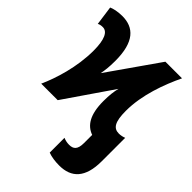

<svg xmlns="http://www.w3.org/2000/svg" viewBox="-228 -669 1020 1020"><g transform="rotate(45 281.5 -159.5)"><path d="M405 240C496 240 549 188 549 64V-112C539 -108 524 -104 509 -104C469 -104 450 -133 450 -216C450 -336 496 -459 539 -549H414L214 -263C219 -289 223 -317 223 -364C223 -507 167 -559 81 -559C46 -559 18 -552 3 -545L18 -437C25 -441 34 -444 49 -444C84 -444 103 -403 103 -321C103 -196 64 -75 30 0H154L340 -271C333 -243 329 -214 329 -168C329 -65 363 -17 414 1V62C414 111 396 125 364 125C350 125 335 122 321 116V227C345 236 375 240 405 240Z"/></g></svg>

Font: Noto Sans Mono SemiCondensed ExtraBold
Style: Regular
Weight: 800
Width: 4
Designer: Monotype Design Team
Foundry: Monotype Imaging Inc.
Version: Version 2.014